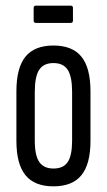

<svg xmlns="http://www.w3.org/2000/svg" viewBox="-20 -653 378 679"><path d="M169 6Q102 6 70 -33.5Q38 -73 38 -155V-330Q38 -413 70 -452.5Q102 -492 169 -492Q236 -492 268 -452.5Q300 -413 300 -330V-155Q300 -73 268 -33.5Q236 6 169 6ZM169 -57Q204 -57 219.5 -80Q235 -103 235 -156V-328Q235 -382 219.5 -406Q204 -430 169 -430Q134 -430 118.5 -406Q103 -382 103 -328V-156Q103 -103 119 -80Q135 -57 169 -57ZM107 -572Q99 -572 99 -580V-625Q99 -633 107 -633H230Q238 -633 238 -625V-580Q238 -572 230 -572Z"/></svg>

Font: Sofia Sans Extra Condensed
Style: Regular
Weight: 400
Designer: Botio Nikoltchev, Ani Petrova
Foundry: lettersoup
Version: Version 4.101